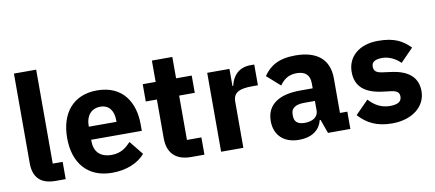

<svg xmlns="http://www.w3.org/2000/svg" viewBox="-68 -993 2847 1258"><g transform="rotate(-10 1355.5 -364.0)"><path d="M216 0H283V-115H217V-740H69V-144C69 -51 115 0 216 0Z M591 12C687 12 764 -21 811 -75L737 -167C704 -133 670 -104 608 -104C529 -104 492 -148 492 -217V-225H829V-269C829 -411 759 -537 585 -537C427 -537 339 -429 339 -263C339 -95 430 12 591 12ZM588 -428C647 -428 676 -385 676 -321V-312H492V-320C492 -385 529 -428 588 -428Z M1118 0H1206V-115H1110V-410H1214V-525H1110V-667H974V-525H888V-410H962V-153C962 -53 1016 0 1118 0Z M1317 0H1465V-307C1465 -368 1507 -387 1593 -387H1630V-525H1604C1522 -525 1482 -469 1470 -411H1465V-525H1317Z M2028 0H2177V-115H2128V-345C2128 -469 2052 -537 1904 -537C1794 -537 1734 -499 1692 -437L1780 -359C1803 -391 1834 -421 1893 -421C1955 -421 1980 -389 1980 -338V-305H1897C1758 -305 1672 -252 1672 -141C1672 -50 1730 12 1835 12C1915 12 1973 -24 1989 -92H1995ZM1890 -91C1846 -91 1821 -109 1821 -147V-162C1821 -200 1851 -221 1908 -221H1980V-159C1980 -111 1939 -91 1890 -91Z M2454 12C2589 12 2679 -62 2679 -163C2679 -254 2620 -306 2506 -321L2447 -329C2404 -335 2392 -350 2392 -378C2392 -404 2412 -422 2462 -422C2506 -422 2550 -401 2583 -368L2668 -455C2615 -507 2564 -537 2454 -537C2329 -537 2250 -467 2250 -366C2250 -271 2308 -219 2427 -204L2484 -197C2521 -192 2537 -179 2537 -153C2537 -122 2517 -103 2459 -103C2402 -103 2357 -129 2320 -170L2233 -82C2287 -22 2353 12 2454 12Z"/></g></svg>

Font: Braiins Sans
Style: Bold
Weight: 700
Designer: Mike Abbink, Paul van der Laan, Pieter van Rosmalen, Jiri Chlebus, Lubos Buracinsky
Foundry: Bold Monday, Sudetype
Version: Version 1.000;hotconv 1.0.109;makeotfexe 2.5.65596